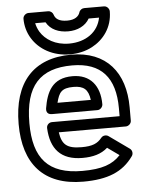

<svg xmlns="http://www.w3.org/2000/svg" viewBox="-56 -806 669 891"><g transform="rotate(-5 279.0 -361.0)"><path d="M291 -502C426.5 -502 490 -427.4 490 -285V-248H175C161.9 -248 149.3 -237.5 150 -221.9C154.3 -125.5 200.7 -70 302 -70C350.9 -70 389.1 -80.3 419.2 -107L474 -68C437.4 -28.2 388.1 -10 296 -10C137.4 -10 70 -87.6 70 -252C70 -425.7 140.9 -502 291 -502ZM291 -552C113.1 -552 20 -444.9 20 -252C20 -67.5 110.6 40 296 40C408.9 40 481 11.6 530.4 -58.6C537.5 -68.6 536.1 -85.1 524.5 -93.4L430.5 -160.4C421 -167.1 405.2 -166.4 396.6 -155.7C376.2 -130.5 352.7 -120 302 -120C232.7 -120 210.8 -141.2 202.4 -198H515C525.7 -198 540 -207.9 540 -223V-285C540 -447.4 454.8 -552 291 -552ZM415 -310C415 -397.1 370.4 -452 288 -452C192.6 -452 165.7 -388.1 153.3 -314.1C152.1 -306.7 151.4 -285 178 -285H390C405.1 -285 415 -299.3 415 -310ZM363.5 -335H208.4C220.1 -382.8 233 -402 288 -402C336.1 -402 356.9 -384.2 363.5 -335ZM287 -661C329.9 -661 367.6 -678.7 386.4 -712H434.8C422.3 -645.7 364.4 -604 286 -604C222 -604 176.4 -633.3 153.3 -671C145.4 -684 139.9 -698.9 137.3 -712H185.5C205 -676.5 243.2 -661 287 -661ZM287 -711C248.6 -711 231.9 -724.5 225.9 -744.3C222.9 -754.1 213.1 -762 202 -762H110C99.3 -762 85 -752.1 85 -737C85 -704 93.7 -672.8 110.7 -645C143.3 -591.6 206.1 -554 286 -554C324.1 -554 359.2 -562 390.2 -578.4C443.2 -606.5 487 -660.8 487 -737C487 -747.7 477.1 -762 462 -762H370C359.7 -762 349.3 -754.9 346.1 -744.3C340.5 -725.8 322.1 -711 287 -711Z"/></g></svg>

Font: Fog Sans
Style: Outline
Weight: 700
Foundry: Intel Corporation
Version: Version 1.00